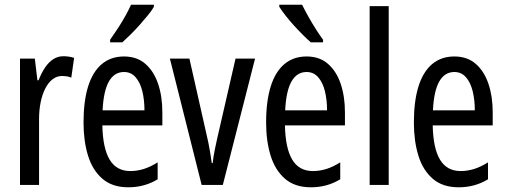

<svg xmlns="http://www.w3.org/2000/svg" viewBox="-20 -786 2154 816"><path d="M249 -547Q260 -547 271.5 -545.5Q283 -544 295 -540L283 -456Q274 -460 264 -461.5Q254 -463 243 -463Q222 -463 204 -449.5Q186 -436 173 -411Q160 -386 153 -352.5Q146 -319 146 -280V0H65V-537H128L139 -445H144Q156 -476 171.5 -499Q187 -522 206.5 -534.5Q226 -547 249 -547Z M507 -546Q562 -546 598 -514.5Q634 -483 652 -429.5Q670 -376 670 -309V-253H415Q417 -156 446 -107.5Q475 -59 534 -59Q563 -59 591.5 -68Q620 -77 650 -96V-24Q622 -7 591 1.5Q560 10 525 10Q457 10 415 -26.5Q373 -63 354 -125Q335 -187 335 -265Q335 -356 354.5 -418.5Q374 -481 412.5 -513.5Q451 -546 507 -546ZM507 -480Q466 -480 443 -440Q420 -400 416 -317H594Q594 -361 585 -398Q576 -435 556.5 -457.5Q537 -480 507 -480ZM634 -757Q625 -741 608.5 -721Q592 -701 573 -679.5Q554 -658 534.5 -639Q515 -620 500 -606H448V-617Q467 -644 483.5 -669.5Q500 -695 513.5 -719.5Q527 -744 537 -766H634Z M837 0 702 -537H785L857 -218Q862 -198 866 -177.5Q870 -157 873.5 -136Q877 -115 880 -93H884Q885 -105 887.5 -120.5Q890 -136 894 -155.5Q898 -175 903 -197L981 -537H1064L927 0Z M1283 -546Q1338 -546 1374 -514.5Q1410 -483 1428 -429.5Q1446 -376 1446 -309V-253H1191Q1193 -156 1222 -107.5Q1251 -59 1310 -59Q1339 -59 1367.5 -68Q1396 -77 1426 -96V-24Q1398 -7 1367 1.5Q1336 10 1301 10Q1233 10 1191 -26.5Q1149 -63 1130 -125Q1111 -187 1111 -265Q1111 -356 1130.5 -418.5Q1150 -481 1188.5 -513.5Q1227 -546 1283 -546ZM1283 -480Q1242 -480 1219 -440Q1196 -400 1192 -317H1370Q1370 -361 1361 -398Q1352 -435 1332.5 -457.5Q1313 -480 1283 -480ZM1264 -766Q1275 -743 1290.5 -715.5Q1306 -688 1322.5 -662Q1339 -636 1353 -617V-606H1301Q1286 -619 1267 -638Q1248 -657 1228.5 -678.5Q1209 -700 1193 -720.5Q1177 -741 1167 -757V-766Z M1632 0H1551V-760H1632Z M1911 -546Q1966 -546 2002 -514.5Q2038 -483 2056 -429.5Q2074 -376 2074 -309V-253H1819Q1821 -156 1850 -107.5Q1879 -59 1938 -59Q1967 -59 1995.5 -68Q2024 -77 2054 -96V-24Q2026 -7 1995 1.5Q1964 10 1929 10Q1861 10 1819 -26.5Q1777 -63 1758 -125Q1739 -187 1739 -265Q1739 -356 1758.5 -418.5Q1778 -481 1816.5 -513.5Q1855 -546 1911 -546ZM1911 -480Q1870 -480 1847 -440Q1824 -400 1820 -317H1998Q1998 -361 1989 -398Q1980 -435 1960.5 -457.5Q1941 -480 1911 -480Z"/></svg>

Font: Noto Sans Devanagari ExtraCondensed
Style: Regular
Weight: 400
Width: 2
Designer: Jelle Bosma - Monotype Design Team
Foundry: Monotype Imaging Inc.
Version: Version 2.006